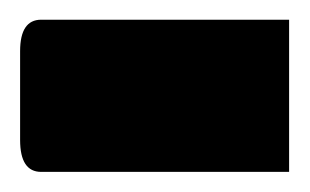

<svg xmlns="http://www.w3.org/2000/svg" viewBox="-41 -171 308 191"><path d="M0 -151.4H246.6V0H0Q-21 0 -21 -31.7V-120.1Q-21 -151.4 0 -151.4Z"/></svg>

Font: Pinar DS4-SemiBold
Style: Regular
Weight: 600
Designer: Amin Abedi
Version: Version 2.000